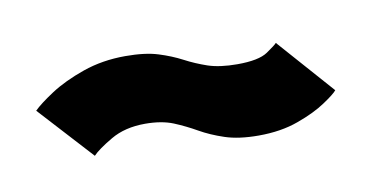

<svg xmlns="http://www.w3.org/2000/svg" viewBox="-31 -471 483 248"><g transform="rotate(-10 210.0 -346.5)"><path d="M293 -280.5Q322.5 -280.5 345.2 -288.8Q368 -297 382.5 -306.8Q397 -316.5 400.5 -321L335.5 -394.5Q333.5 -392 321.8 -384Q310 -376 282 -376Q259 -376 243.5 -381.2Q228 -386.5 214.2 -393.8Q200.5 -401 183.8 -406.2Q167 -411.5 141 -411.5Q111 -411.5 85.2 -402.5Q59.5 -393.5 41.5 -381.8Q23.5 -370 15.5 -362L80 -291.5Q87 -299 105.8 -310Q124.5 -321 151 -321Q172.5 -321 187.8 -314.8Q203 -308.5 217 -300.5Q231 -292.5 249 -286.5Q267 -280.5 293 -280.5Z"/></g></svg>

Font: Anybody Thin SemiBold
Style: Regular
Weight: 600
Version: Version 1.113;gftools[0.9.25]